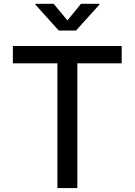

<svg xmlns="http://www.w3.org/2000/svg" viewBox="-20 -963 689 983"><path d="M45.9 -638.7V-727.5H603V-638.7H376V0H273.9V-638.7ZM254.9 -943.4 325.2 -858.4 394.5 -943.4H488.8V-939L369.1 -806.6H280.8L161.6 -939V-943.4Z"/></svg>

Font: Inter Cardless
Style: Regular
Weight: 400
Designer: Rasmus Andersson
Foundry: rsms
Version: Version 4.001;git-9221beed3